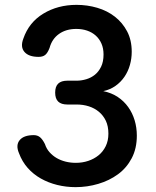

<svg xmlns="http://www.w3.org/2000/svg" viewBox="-20 -760 640 790"><path d="M76 -601Q99 -668 158.5 -704Q218 -740 295 -740Q339 -740 380 -728Q421 -716 452.5 -691.5Q484 -667 503 -631Q522 -595 522 -547Q522 -519 514.5 -492.5Q507 -466 492 -444Q477 -422 455 -406.5Q433 -391 405 -385Q439 -378 464.5 -361Q490 -344 507.5 -319.5Q525 -295 534 -265Q543 -235 543 -202Q543 -149 522 -109Q501 -69 465.5 -43Q430 -17 384.5 -3.5Q339 10 291 10Q252 10 215.5 1Q179 -8 148 -25.5Q117 -43 94 -69Q71 -95 58 -130Q44 -163 61 -183.5Q78 -204 119 -204Q134 -204 144.5 -195.5Q155 -187 165 -167Q171 -148 184 -133.5Q197 -119 213.5 -109.5Q230 -100 250 -95Q270 -90 292 -90Q319 -90 343 -98Q367 -106 385.5 -121Q404 -136 415 -158.5Q426 -181 426 -210Q426 -241 415.5 -263Q405 -285 387 -300Q369 -315 345.5 -322.5Q322 -330 295 -330H257Q232 -330 219.5 -342Q207 -354 207 -379Q207 -404 219.5 -416Q232 -428 257 -428H295Q315 -428 335 -434Q355 -440 370.5 -452.5Q386 -465 396 -485.5Q406 -506 406 -536Q406 -561 397.5 -580.5Q389 -600 374 -613.5Q359 -627 338.5 -634Q318 -641 294 -641Q252 -641 223 -620.5Q194 -600 184 -563Q176 -542 166 -534Q156 -526 139 -526Q98 -526 80.5 -546.5Q63 -567 76 -601Z"/></svg>

Font: Maple Mono SemiBold
Style: Regular
Weight: 600
Monospace: yes
Designer: subframe7536
Version: Version 7.000